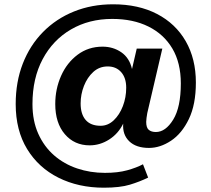

<svg xmlns="http://www.w3.org/2000/svg" viewBox="-20 -683 980 893"><path d="M463 190Q345 190 252 143.5Q159 97 106 10Q53 -77 53 -199Q53 -302 86 -387Q119 -472 180 -534Q241 -596 324 -629.5Q407 -663 506 -663Q624 -663 710.5 -618Q797 -573 844 -491Q891 -409 891 -299Q891 -197 858.5 -129.5Q826 -62 775.5 -28.5Q725 5 673 5Q613 5 581 -26Q549 -57 553 -108Q530 -61 487.5 -34Q445 -7 397 -7Q326 -7 281.5 -59Q237 -111 237 -199Q237 -269 264 -330Q291 -391 341 -428.5Q391 -466 457 -466Q506 -466 544 -440Q582 -414 594 -362L616 -457H735L665 -157Q663 -145 661.5 -134.5Q660 -124 660 -116Q660 -89 672 -79Q684 -69 705 -69Q750 -69 785.5 -126.5Q821 -184 821 -295Q821 -391 781.5 -457.5Q742 -524 670.5 -559.5Q599 -595 502 -595Q394 -595 310 -546Q226 -497 178.5 -408Q131 -319 131 -199Q131 -121 158 -61Q185 -1 231.5 39.5Q278 80 339 100.5Q400 121 468 121Q528 121 571.5 109Q615 97 645 81L669 143Q630 162 584 176Q538 190 463 190ZM448 -98Q482 -98 509 -123.5Q536 -149 551.5 -189.5Q567 -230 567 -275Q567 -321 543.5 -347.5Q520 -374 481 -374Q442 -374 414 -348.5Q386 -323 370.5 -283.5Q355 -244 355 -202Q355 -152 378.5 -125Q402 -98 448 -98Z"/></svg>

Font: Work Sans SemiBold
Style: Italic
Weight: 600
Italic angle: -13°
Designer: Wei Huang
Foundry: Wei Huang
Version: Version 2.012; ttfautohint (v1.8.3)